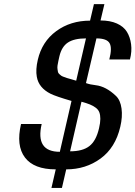

<svg xmlns="http://www.w3.org/2000/svg" viewBox="-20 -815 663 940"><path d="M323.2 -74.2Q384.8 -74.2 417.7 -99.9Q450.7 -125.5 464.8 -187Q471.2 -213.9 471.2 -232.9Q471.2 -252 466.3 -265.1Q461.4 -278.3 448.5 -287.8Q435.5 -297.4 419.9 -303.7Q404.3 -310.1 378.9 -316.9ZM165 -522Q185.5 -611.3 255.4 -662.6Q325.2 -713.9 420.9 -713.9L439.9 -794.9H491.2L472.2 -714.8Q519 -714.8 552.2 -700Q585.4 -685.1 601.3 -659.2Q617.2 -633.3 621.8 -598.4Q626.5 -563.5 616.2 -523.9H515.1Q529.8 -579.6 516.6 -603.3Q503.4 -627 452.1 -627L400.9 -408.2Q420.9 -400.9 448.2 -397.9Q499 -392.1 547.9 -345.2Q569.3 -324.7 575 -283.9Q580.6 -243.2 568.8 -193.8Q544.9 -91.8 472.4 -38.8Q399.9 14.2 304.2 14.2L283.2 105H231.9L252.9 14.2Q146 14.2 102.1 -43.9Q58.1 -102.1 83 -208H184.1Q152.3 -71.8 272.9 -71.8L330.1 -320.8Q254.4 -342.8 227.5 -356Q169.4 -385.3 160.2 -439Q153.8 -473.6 165 -522ZM353 -419.9 400.9 -627Q343.3 -627 312.7 -606.9Q282.2 -586.9 271 -540L266.1 -518.1Q263.2 -504.9 261.7 -494.9Q260.3 -484.9 261.5 -476.8Q262.7 -468.8 263.7 -463.1Q264.6 -457.5 270.3 -452.4Q275.9 -447.3 279.5 -444.6Q283.2 -441.9 293.2 -438.2Q303.2 -434.6 309.3 -432.6Q315.4 -430.7 329.8 -426.8Q344.2 -422.9 353 -419.9Z"/></svg>

Font: Perun
Style: Italic
Weight: 400
Italic angle: -12°
Foundry: Stefan Peev, Context Ltd
Version: Version 001.000